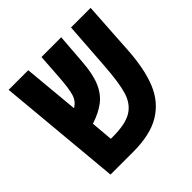

<svg xmlns="http://www.w3.org/2000/svg" viewBox="-159 -736 873 873"><g transform="rotate(-45 277.0 -300.0)"><path d="M543 -600 527 -346Q520 -230 489 -154.5Q458 -79 392.5 -39.5Q327 0 217 0H71L16 -600H142L167 -331Q194 -346 204 -377Q214 -408 219 -481L227 -600H354L343 -456Q338 -383 319.5 -337.5Q301 -292 267 -265Q233 -238 178 -220L187 -114H200Q281 -114 321.5 -138.5Q362 -163 378 -215.5Q394 -268 401 -372L417 -600Z"/></g></svg>

Font: Noto Sans Hebrew Cond
Style: Bold
Weight: 700
Width: 2
Designer: Monotype Design Team
Foundry: Monotype Imaging Inc.
Version: Version 1.000